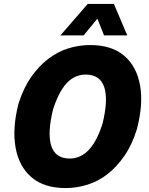

<svg xmlns="http://www.w3.org/2000/svg" viewBox="-20 -945 759 976"><path d="M314 11Q204 11 140 -44Q76 -99 59 -196Q42 -293 74 -418Q99 -497 138 -553Q177 -609 225 -645.5Q273 -682 327 -699Q381 -716 438 -716Q548 -716 611.5 -661.5Q675 -607 692 -511Q709 -415 676 -289Q652 -210 612.5 -153Q573 -96 526 -59.5Q479 -23 424 -6Q369 11 314 11ZM335 -139Q369 -139 399.5 -157Q430 -175 455.5 -214Q481 -253 501 -316Q531 -437 510 -501.5Q489 -566 415 -566Q381 -566 351 -548.5Q321 -531 296 -492.5Q271 -454 250 -390Q220 -269 240.5 -204Q261 -139 335 -139ZM287 -765 426 -925H559L627 -765H509L475 -850L405 -765Z"/></svg>

Font: Nunito Sans 7pt Condensed Black
Style: Italic
Weight: 900
Width: 3
Italic angle: -9°
Designer: Vernon Adams
Foundry: Vernon Adams
Version: Version 3.101;gftools[0.9.27]